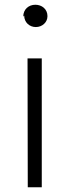

<svg xmlns="http://www.w3.org/2000/svg" viewBox="-20 -774 302 809"><path d="M82 -708C82 -680 104 -660 131 -660C157 -660 180 -679 180 -706C180 -736 156 -754 129 -754C101 -754 78 -735 78 -704ZM97 15H156V-528H96Z"/></svg>

Font: GenEiGothic-pro-Light
Style: Regular
Weight: 300
Designer: Ryoko NISHIZUKA (kana & ideographs); Paul D. Hunt (Latin, Greek & Cyrillic); Wenlong ZHANG (bopomofo); Sandoll Communica
Foundry: Adobe Systems Incorporated; o_tamon
Version: Version 1.000.140830